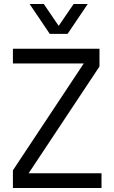

<svg xmlns="http://www.w3.org/2000/svg" viewBox="-20 -945 575 965"><path d="M44.9 0V-88.9L400.9 -626H44.9V-700.2H480V-610.8L124 -74.2H490.2V0ZM128.9 -924.8H200.2L274.9 -814.9L350.1 -924.8H420.9L319.8 -774.9H230Z"/></svg>

Font: TASA Explorer
Style: Regular
Weight: 400
Designer: Weizhong Zhang
Foundry: Local Remote
Version: Version 1.000;Glyphs 3.1.2 (3151)